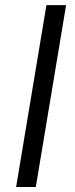

<svg xmlns="http://www.w3.org/2000/svg" viewBox="-20 -747 299 767"><path d="M244.1 -726.6 123 0H44.4L165.5 -726.6Z"/></svg>

Font: Inter 18pt
Style: Italic
Weight: 400
Italic angle: -9.3988°
Designer: Rasmus Andersson
Foundry: rsms
Version: Version 4.001;git-66647c0bb